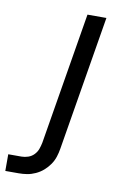

<svg xmlns="http://www.w3.org/2000/svg" viewBox="-181 -572 565 839"><g transform="rotate(10 101.5 -152.5)"><path d="M-97 215V141H-38Q-24 141 -9 136Q6 131 17 119.5Q28 108 33 94Q38 80 41 65L138 -520H222L123 77Q120 96 114 114.5Q108 133 96.5 149.5Q85 166 70 179Q55 192 36.5 200.5Q18 209 -0.5 212Q-19 215 -38 215Z"/></g></svg>

Font: Iosevka Aile Oblique
Style: Regular
Weight: 400
Italic angle: -9°
Designer: Belleve Invis
Foundry: Belleve Invis
Version: Version 31.1.0; ttfautohint (v1.8.4)